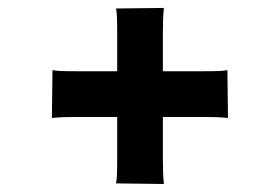

<svg xmlns="http://www.w3.org/2000/svg" viewBox="-20 -539 706 484"><path d="M110.8 -241.7C129.9 -243.7 150.4 -244.1 171.4 -244.1H275.4V-141.1C275.4 -105 274.9 -86.4 272.5 -76.7L393.1 -75.2C391.1 -94.2 390.6 -114.7 390.6 -135.7V-244.1H494.1C515.1 -244.1 535.6 -243.7 554.7 -241.7L553.2 -362.3C543.5 -359.9 524.9 -359.4 488.8 -359.4H390.6V-458.5C390.6 -479.5 391.1 -500 393.1 -519L272.5 -517.6C274.9 -507.8 275.4 -489.3 275.4 -453.1V-359.4H176.8C140.6 -359.4 122.1 -359.9 112.3 -362.3Z"/></svg>

Font: HammersmithOne
Style: Regular
Weight: 400
Designer: Nicole Fally
Foundry: Nicole Fally
Version: Version 1.003